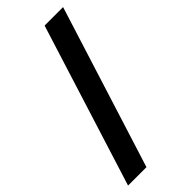

<svg xmlns="http://www.w3.org/2000/svg" viewBox="-262 -755 861 861"><g transform="rotate(-45 168.5 -325.0)"><path d="M102.5 61H-14.2L228.5 -710.9H345.7Z"/></g></svg>

Font: Sadagaat-English
Style: Regular
Weight: 900
Designer: Ahmed alsheikh
Foundry: Ahmed alsheikh Design
Version: Version 2.137;January 17, 2018;FontCreator 11.0.0.2408 64-bi